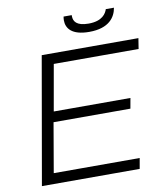

<svg xmlns="http://www.w3.org/2000/svg" viewBox="-93 -945 879 1021"><g transform="rotate(-10 346.0 -434.0)"><path d="M441 -764C549 -764 584 -819 592 -868H548C541 -846 520 -808 445 -808C378 -808 365 -836 364 -860V-868H320C319 -861 318 -855 318 -848C318 -805 346 -764 441 -764ZM50 0H578L588 -57H124L170 -324H585L595 -380H181L225 -629H683L692 -686H170Z"/></g></svg>

Font: Archivo ExtraLight
Style: Italic
Weight: 200
Italic angle: -10°
Designer: Hector Gatti
Foundry: Omnibus-Type
Version: Version 2.001